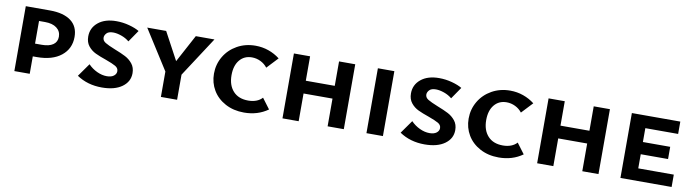

<svg xmlns="http://www.w3.org/2000/svg" viewBox="-28 -926 4964 1378"><g transform="rotate(10 2454.0 -236.5)"><path d="M463 -316Q463 -230 398.5 -178.5Q334 -127 221 -127H192V0H80V-473H256Q355 -473 409 -433Q463 -393 463 -316ZM352 -298Q352 -338 321 -361.5Q290 -385 236 -385H192V-220H241Q294 -220 323 -240Q352 -260 352 -298Z M713 -194Q666 -210 634.5 -225Q603 -240 581 -267.5Q559 -295 559 -337Q559 -400 608 -440Q657 -480 740 -480Q788 -480 834 -467.5Q880 -455 908 -438L849 -352Q824 -373 791 -384.5Q758 -396 731 -396Q698 -396 683.5 -380.5Q669 -365 669 -348Q669 -326 691 -312.5Q713 -299 763 -279Q812 -260 843 -244Q874 -228 896 -200.5Q918 -173 918 -132Q918 -70 864.5 -31.5Q811 7 718 7Q613 7 535 -46L603 -142Q631 -113 667.5 -96Q704 -79 739 -79Q772 -79 790 -93Q808 -107 808 -127Q808 -150 785.5 -163Q763 -176 713 -194Z M1266 -183V0H1148V-185L965 -473H1103L1211 -272L1319 -473H1455Z M1494 -231Q1494 -299 1527.5 -356Q1561 -413 1620.5 -446.5Q1680 -480 1754 -480Q1804 -480 1849.5 -464Q1895 -448 1932 -419L1856 -338Q1836 -364 1806 -378.5Q1776 -393 1743 -393Q1687 -393 1653.5 -352.5Q1620 -312 1620 -242Q1620 -169 1659 -126Q1698 -83 1769 -83Q1802 -83 1828 -93Q1854 -103 1871 -122L1928 -46Q1854 7 1754 7Q1677 7 1617.5 -25Q1558 -57 1526 -111Q1494 -165 1494 -231Z M2481 -473V0H2363V-202H2152V0H2034V-473H2152V-295H2363V-473Z M2646 -473H2766V0H2646Z M3065 -194Q3018 -210 2986.5 -225Q2955 -240 2933 -267.5Q2911 -295 2911 -337Q2911 -400 2960 -440Q3009 -480 3092 -480Q3140 -480 3186 -467.5Q3232 -455 3260 -438L3201 -352Q3176 -373 3143 -384.5Q3110 -396 3083 -396Q3050 -396 3035.5 -380.5Q3021 -365 3021 -348Q3021 -326 3043 -312.5Q3065 -299 3115 -279Q3164 -260 3195 -244Q3226 -228 3248 -200.5Q3270 -173 3270 -132Q3270 -70 3216.5 -31.5Q3163 7 3070 7Q2965 7 2887 -46L2955 -142Q2983 -113 3019.5 -96Q3056 -79 3091 -79Q3124 -79 3142 -93Q3160 -107 3160 -127Q3160 -150 3137.5 -163Q3115 -176 3065 -194Z M3350 -231Q3350 -299 3383.5 -356Q3417 -413 3476.5 -446.5Q3536 -480 3610 -480Q3660 -480 3705.5 -464Q3751 -448 3788 -419L3712 -338Q3692 -364 3662 -378.5Q3632 -393 3599 -393Q3543 -393 3509.5 -352.5Q3476 -312 3476 -242Q3476 -169 3515 -126Q3554 -83 3625 -83Q3658 -83 3684 -93Q3710 -103 3727 -122L3784 -46Q3710 7 3610 7Q3533 7 3473.5 -25Q3414 -57 3382 -111Q3350 -165 3350 -231Z M4337 -473V0H4219V-202H4008V0H3890V-473H4008V-295H4219V-473Z M4870 -90V0H4497V-473H4850V-383H4611V-282H4810V-193H4611V-90Z"/></g></svg>

Font: Ysabeau SC
Style: Bold
Weight: 700
Designer: Christian Thalmann (Catharsis Fonts)
Version: Version 0.003